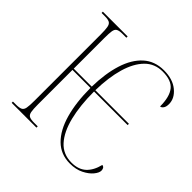

<svg xmlns="http://www.w3.org/2000/svg" viewBox="-187 -889 1063 1063"><g transform="rotate(45 345.0 -357.0)"><path d="M506 10Q435 10 387 -37Q339 -84 315 -169Q291 -254 291 -367H150V-98Q150 -59 153.5 -40.5Q157 -22 169 -16Q181 -10 206 -10H235V0H41V-10H65Q90 -10 102.5 -16Q115 -22 118.5 -40.5Q122 -59 122 -98V-616Q122 -653 118.5 -672Q115 -691 103.5 -697.5Q92 -704 67 -704H41V-714H235V-704H204Q180 -704 168 -697.5Q156 -691 153 -672Q150 -653 150 -616V-377H291Q293 -481 317.5 -559Q342 -637 390 -680.5Q438 -724 510 -724Q579 -724 620.5 -690Q662 -656 662 -611Q662 -589 653.5 -578Q645 -567 636 -567Q636 -642 607.5 -678Q579 -714 510 -714Q448 -714 406.5 -672Q365 -630 343 -554.5Q321 -479 319 -377H582V-367H319Q319 -257 339.5 -174.5Q360 -92 401.5 -46Q443 0 509 0Q563 0 594.5 -29Q626 -58 639 -112Q650 -110 654 -102.5Q658 -95 658 -86Q658 -69 639.5 -46.5Q621 -24 587 -7Q553 10 506 10Z"/></g></svg>

Font: Noto Serif Display Condensed Thin
Style: Regular
Weight: 100
Width: 3
Designer: Monotype Design Team
Foundry: Monotype Imaging Inc.
Version: Version 2.009